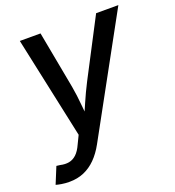

<svg xmlns="http://www.w3.org/2000/svg" viewBox="-148 -647 875 962"><g transform="rotate(-20 290.0 -166.5)"><path d="M-12.2 197.8 23.9 109.9 43 112.3Q68.4 118.2 89.6 114.3Q110.8 110.4 128.7 94Q146.5 77.6 161.1 44.9L182.1 1.5L65.9 -541H176.3L233.4 -235.4Q242.2 -185.5 246.3 -136.2Q250.5 -86.9 255.9 -38.1H224.1Q245.6 -86.9 266.8 -136.5Q288.1 -186 313.5 -235.4L472.7 -541H591.3L252 78.1Q229 120.1 200.2 148.9Q171.4 177.7 136.5 192.6Q101.6 207.5 59.1 207.5Q36.6 207.5 17.6 204.3Q-1.5 201.2 -12.2 197.8Z"/></g></svg>

Font: Inter 17pt Medium
Style: Italic
Weight: 500
Italic angle: -9.3988°
Version: Version 4.001;git-66647c0bb